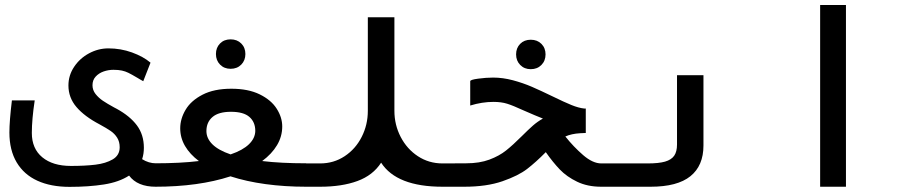

<svg xmlns="http://www.w3.org/2000/svg" viewBox="-20 -745 3640 766"><path d="M17.5 -216.5Q17.5 -262 27.5 -344.5H118.5Q107 -268.5 107 -214.5Q107 -152 148.8 -117.5Q190.5 -83 263 -83Q319.5 -83 360.8 -88Q402 -93 429.8 -109.2Q457.5 -125.5 457.5 -157.5Q457.5 -179.5 447.5 -195.5Q437.5 -211.5 421.5 -222.5Q405.5 -233.5 377 -249Q317 -280.5 285 -318Q253 -355.5 253 -404Q253 -444.5 275.8 -478.5Q298.5 -512.5 335.2 -532.2Q372 -552 412.5 -552Q461.5 -552 506.5 -535.8Q551.5 -519.5 580.5 -495L551.5 -421Q543.5 -425 538.2 -428.5Q533 -432 529 -434Q504.5 -448.5 492.2 -454.5Q480 -460.5 466.2 -463.5Q452.5 -466.5 432.5 -466.5Q412.5 -466.5 393.2 -459.8Q374 -453 361.5 -439.2Q349 -425.5 349 -405Q349 -385.5 361.2 -370Q373.5 -354.5 390.5 -343Q407.5 -331.5 435 -316.5Q438.5 -315 445.5 -311Q498.5 -282 526.2 -244.8Q554 -207.5 554 -155.5Q554 -131 547 -110Q573.5 -93.5 601.5 -93.5V0Q528 0 495 -44.5Q455 -18.5 394.5 -9Q334 0.5 257.5 0.5Q183 0.5 129.2 -24Q75.5 -48.5 46.5 -97.2Q17.5 -146 17.5 -216.5Z M773.5 -102.5Q737.5 -129.5 718.2 -162.5Q699 -195.5 699 -233Q699 -271 720.5 -307.2Q742 -343.5 788 -367.2Q834 -391 903 -391Q970.5 -391 1016.2 -368.5Q1062 -346 1084 -311.2Q1106 -276.5 1106 -240.5Q1106 -200.5 1085.2 -165.8Q1064.5 -131 1026 -102.5Q1101 -93.5 1201.5 -93.5V0Q1116 0 1039.2 -10.5Q962.5 -21 899.5 -41.5Q772.5 0 598.5 0V-93.5Q699.5 -93.5 773.5 -102.5ZM900 -129Q948.5 -145.5 973.2 -169.5Q998 -193.5 998.5 -222.5Q998.5 -258 975 -278.5Q951.5 -299 901.5 -299Q852 -299 827.8 -278.2Q803.5 -257.5 803.5 -222Q803.5 -193 827.5 -169.2Q851.5 -145.5 900 -129ZM841.5 -529.5Q841.5 -555 857.8 -571.5Q874 -588 900 -588Q926 -588 942.5 -571.5Q959 -555 959 -529.5Q959 -504 942.5 -487.2Q926 -470.5 900 -470.5Q874.5 -470.5 858 -487.2Q841.5 -504 841.5 -529.5Z M1197.5 -93H1257Q1311.5 -93 1355 -121.8Q1398.5 -150.5 1423 -198.8Q1447.5 -247 1447.5 -303V-676H1553.5V-303Q1553.5 -247 1578.5 -198.8Q1603.5 -150.5 1647.2 -121.8Q1691 -93 1745.5 -93H1802V0H1745.5Q1562.5 0 1500.5 -96Q1468 -45.5 1406 -22.8Q1344 0 1257 0H1197.5Z M1795 -93.5H1840.5Q1893 -93.5 1932.5 -108.2Q1972 -123 1999.2 -144.8Q2026.5 -166.5 2062 -202Q2088 -228 2106.2 -244Q2124.5 -260 2146 -272Q2120 -282 2066.5 -305.5Q2026.5 -324 2003.2 -331.2Q1980 -338.5 1948.5 -338.5Q1903.5 -338.5 1856 -324V-421Q1856 -427 1887.8 -431.2Q1919.5 -435.5 1947.5 -435.5Q1986 -435.5 2026.2 -424.8Q2066.5 -414 2101.8 -398.8Q2137 -383.5 2185.5 -360Q2231.5 -337.5 2259.8 -326Q2288 -314.5 2310.5 -312H2317V-214.5Q2309 -214.5 2295 -213.5Q2260 -211.5 2235.5 -200.5Q2268 -159.5 2306.5 -126.2Q2345 -93 2379 -93H2400.5L2401.5 0H2378.5Q2324 0 2282.5 -20Q2241 -40 2213.2 -69Q2185.5 -98 2157.5 -138Q2118 -98 2083 -71Q2048 -44 1984.8 -22Q1921.5 0 1832 0H1795ZM2039 -528Q2039 -553.5 2055.2 -570Q2071.5 -586.5 2097.5 -586.5Q2123.5 -586.5 2140 -570Q2156.5 -553.5 2156.5 -528Q2156.5 -502.5 2140 -485.8Q2123.5 -469 2097.5 -469Q2072 -469 2055.5 -485.8Q2039 -502.5 2039 -528Z M2400 -93H2564Q2608 -93 2633.2 -100.2Q2658.5 -107.5 2669.8 -123.8Q2681 -140 2681 -168.5V-445H2786.5V-164.5Q2786.5 -84 2734.5 -42Q2682.5 0 2575.5 0H2400Z M3355 -725V0H3252V-725Z"/></svg>

Font: JuliaMono SemiBoldItalic
Style: Regular
Weight: 600
Italic angle: -9°
Monospace: yes
Designer: cormullion
Foundry: corm
Version: Version 0.049; ttfautohint (v1.8.4)